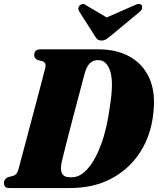

<svg xmlns="http://www.w3.org/2000/svg" viewBox="-30 -949 797 969"><path d="M-10 -25.5Q-10 -36.5 -3.8 -44Q2.5 -51.5 10.5 -55L38 -62Q56.5 -68 63 -94Q68.5 -115 79.5 -156.2Q90.5 -197.5 104.5 -250Q118.5 -302.5 133.2 -358.2Q148 -414 161.5 -465Q175 -516 185 -554Q195 -592 199 -608.5Q204.5 -632.5 184.5 -640L159 -646.5Q143 -655 142.5 -670.5Q143 -700 174.5 -700H468Q559 -700 625.5 -662.8Q692 -625.5 724 -553.8Q756 -482 744 -379.5Q733 -268 678.2 -182.2Q623.5 -96.5 533 -48.2Q442.5 0 324.5 0H17.5Q1.5 0 -4.2 -7Q-10 -14 -10 -25.5ZM334 -54.5Q374 -54.5 412 -96.8Q450 -139 479.8 -218.8Q509.5 -298.5 524.5 -411Q544.5 -535.5 526 -590.5Q507.5 -645.5 466.5 -645.5H461.5Q439.5 -645.5 423 -629.2Q406.5 -613 396.5 -575Q393 -562.5 384.5 -530.2Q376 -498 364.5 -454.2Q353 -410.5 340.2 -362.5Q327.5 -314.5 316 -269.2Q304.5 -224 295.5 -188.8Q286.5 -153.5 282.5 -136Q263 -54.5 322 -54.5ZM534 -772.5Q519 -760 507.8 -752.2Q496.5 -744.5 482.5 -744.5Q468 -744.5 460.5 -751.8Q453 -759 445.5 -772.5L370 -891Q359 -911 374 -923Q389 -935.5 406 -921.5L508.5 -861L646.5 -921.5Q674 -936 685 -923Q688.5 -918 687 -908Q685.5 -898 674 -888.5Z"/></svg>

Font: Fraunces 144pt Soft Black
Style: Italic
Weight: 900
Italic angle: -16°
Version: Version 1.000;[b76b70a41]